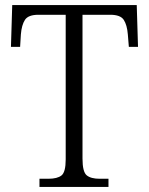

<svg xmlns="http://www.w3.org/2000/svg" viewBox="-20 -734 585 754"><path d="M135 0V-32H170Q205 -32 221.5 -45Q238 -58 238 -108V-676H131Q91 -676 78 -656Q65 -636 62 -599L59 -550H23L28 -714H517L522 -550H486L482 -599Q479 -636 466 -656Q453 -676 413 -676H304V-111Q304 -59 320.5 -45.5Q337 -32 371 -32H406V0Z"/></svg>

Font: Noto Serif Lao SemiCondensed Light
Style: Regular
Weight: 300
Width: 4
Designer: Monotype Design Team
Foundry: Monotype Imaging Inc.
Version: Version 2.003; ttfautohint (v1.8.4.7-5d5b)